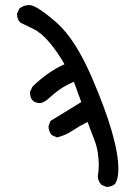

<svg xmlns="http://www.w3.org/2000/svg" viewBox="-20 -737 540 756"><path d="M399 -1 380 -9Q366 -23 365 -43Q369 -65 369 -88Q369 -104 365.5 -132.5Q362 -161 349 -193Q336 -225 325 -257Q291 -240 263.5 -221.5Q236 -203 204 -196L184 -205Q171 -220 171 -241L179 -261L300 -335L271 -415Q239 -401 217.5 -386.5Q196 -372 176 -353Q156 -334 139 -331Q98 -331 98 -375L108 -396Q170 -456 234 -484Q208 -530 175.5 -569Q143 -608 110.5 -623.5Q78 -639 60 -648Q47 -661 47 -683L56 -703Q72 -717 96 -717Q124 -717 205 -646Q276 -582 340 -436Q446 -191 446 -72Q446 -34 434 -14Q421 -1 399 -1Z"/></svg>

Font: Xiaolai Mono SC
Style: Regular
Weight: 400
Monospace: yes
Designer: LXGW / Nozomi Seto
Version: Version 3.113;September 30, 2024